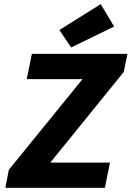

<svg xmlns="http://www.w3.org/2000/svg" viewBox="-20 -914 640 934"><path d="M194 -85 156 -123H515L490 0H6L23 -88L422 -579L476 -529H110L135 -652H600L582 -564ZM326 -683 269 -768 470 -894 535 -785Z"/></svg>

Font: Source Code Pro ExtraBold
Style: Italic
Weight: 800
Italic angle: -11°
Monospace: yes
Designer: Paul D. Hunt, Teo Tuominen
Foundry: Adobe Systems Incorporated
Version: Version 1.016;hotconv 1.0.116;makeotfexe 2.5.65601